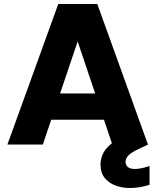

<svg xmlns="http://www.w3.org/2000/svg" viewBox="-20 -722 776 959"><path d="M683 -82 719 0 673 22Q634 40 620.5 55.5Q607 71 607 86Q607 103 619 112.5Q631 122 653 122Q684 122 727 107V201Q706 208 681 212.5Q656 217 629 217Q588 217 555 204Q522 191 502 165.5Q482 140 482 100Q482 69 496.5 41.5Q511 14 546.5 -12.5Q582 -39 644 -65ZM466 -702 719 0H541L335 -613H401L194 0H17L271 -702ZM168 -255H552L595 -124H126Z"/></svg>

Font: Parkinsans
Style: Bold
Weight: 700
Designer: Red Stone, Indian Type Foundry
Foundry: Indian Type Foundry
Version: Version 1.000